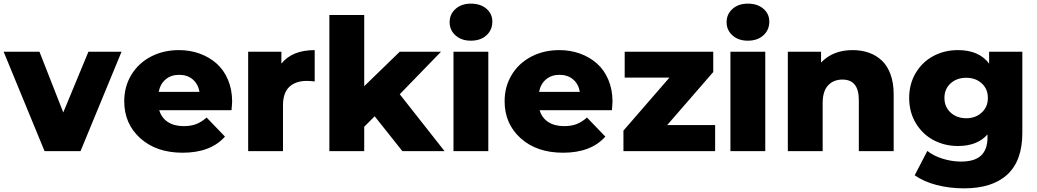

<svg xmlns="http://www.w3.org/2000/svg" viewBox="-31 -824 5656 1047"><path d="M211.9 0 -11.2 -542H184.1L314 -210.9L451.2 -542H631.8L408.2 0Z M964.8 8.8Q821.8 8.8 734.1 -70.1Q646.5 -148.9 646.5 -272Q646.5 -352.1 685.3 -416Q724.1 -480 792.2 -515.4Q860.4 -550.8 944.8 -550.8Q1005.4 -550.8 1057.9 -531.7Q1110.4 -512.7 1149.9 -477.8Q1189.5 -442.9 1212.2 -389.2Q1234.9 -335.4 1234.9 -270Q1234.9 -261.7 1233.2 -244.1Q1231.4 -226.6 1231.4 -223.1H837.4Q849.6 -181.6 884 -158.9Q918.5 -136.2 970.7 -136.2Q1009.8 -136.2 1038.6 -147.2Q1067.4 -158.2 1095.7 -183.1L1195.8 -79.1Q1117.7 8.8 964.8 8.8ZM834.5 -323.2H1056.6Q1049.3 -366.2 1019.8 -391.1Q990.2 -416 945.8 -416Q901.9 -416 872.3 -391.1Q842.8 -366.2 834.5 -323.2Z M1322.3 0V-542H1503.4V-477.1Q1562.5 -550.8 1685.1 -550.8V-379.9Q1659.7 -382.8 1642.1 -382.8Q1581.1 -382.8 1546.6 -350.3Q1512.2 -317.9 1512.2 -249V0Z M1765.1 0V-742.2H1955.1V-354L2148.9 -542H2374L2148.9 -310.1L2393.1 0H2163.1L2012.2 -189.9L1955.1 -132.8V0Z M2441.9 0V-542H2631.8V0ZM2536.6 -602.1Q2485.4 -602.1 2453.1 -630.9Q2420.9 -659.7 2420.9 -703.1Q2420.9 -746.6 2453.1 -775.4Q2485.4 -804.2 2536.6 -804.2Q2588.9 -804.2 2621.3 -776.6Q2653.8 -749 2653.8 -706.1Q2653.8 -660.6 2621.6 -631.3Q2589.4 -602.1 2536.6 -602.1Z M3039.1 8.8Q2896 8.8 2808.3 -70.1Q2720.7 -148.9 2720.7 -272Q2720.7 -352.1 2759.5 -416Q2798.3 -480 2866.5 -515.4Q2934.6 -550.8 3019 -550.8Q3079.6 -550.8 3132.1 -531.7Q3184.6 -512.7 3224.1 -477.8Q3263.7 -442.9 3286.4 -389.2Q3309.1 -335.4 3309.1 -270Q3309.1 -261.7 3307.4 -244.1Q3305.7 -226.6 3305.7 -223.1H2911.6Q2923.8 -181.6 2958.3 -158.9Q2992.7 -136.2 3044.9 -136.2Q3084 -136.2 3112.8 -147.2Q3141.6 -158.2 3169.9 -183.1L3270 -79.1Q3191.9 8.8 3039.1 8.8ZM2908.7 -323.2H3130.9Q3123.5 -366.2 3094 -391.1Q3064.5 -416 3020 -416Q2976.1 -416 2946.5 -391.1Q2917 -366.2 2908.7 -323.2Z M3368.7 0V-111.8L3619.6 -400.9H3375.5V-542H3858.4V-431.2L3607.4 -142.1H3868.7V0Z M3952.1 0V-542H4142.1V0ZM4046.9 -602.1Q3995.6 -602.1 3963.4 -630.9Q3931.2 -659.7 3931.2 -703.1Q3931.2 -746.6 3963.4 -775.4Q3995.6 -804.2 4046.9 -804.2Q4099.1 -804.2 4131.6 -776.6Q4164.1 -749 4164.1 -706.1Q4164.1 -660.6 4131.8 -631.3Q4099.6 -602.1 4046.9 -602.1Z M4265.1 0V-542H4446.3V-482.9Q4511.2 -550.8 4618.2 -550.8Q4667 -550.8 4707 -536.6Q4747.1 -522.5 4777.6 -493.9Q4808.1 -465.3 4825.2 -418.5Q4842.3 -371.6 4842.3 -310.1V0H4652.3V-278.8Q4652.3 -390.1 4563 -390.1Q4514.2 -390.1 4484.6 -358.4Q4455.1 -326.7 4455.1 -262.2V0Z M5226.1 203.1Q5147 203.1 5076.4 184.8Q5005.9 166.5 4957 131.8L5025.9 -1Q5059.1 25.9 5109.6 41.5Q5160.2 57.1 5209 57.1Q5284.2 57.1 5319.1 23.9Q5354 -9.3 5354 -74.2V-90.8Q5298.3 -27.8 5192.9 -27.8Q5120.6 -27.8 5060.3 -59.6Q5000 -91.3 4963.4 -151.9Q4926.8 -212.4 4926.8 -290Q4926.8 -367.2 4963.4 -427.5Q5000 -487.8 5060.3 -519.3Q5120.6 -550.8 5192.9 -550.8Q5307.6 -550.8 5362.8 -477.1V-542H5543.9V-99.1Q5543.9 52.2 5462.2 127.7Q5380.4 203.1 5226.1 203.1ZM5152.8 -210.2Q5186.5 -179.2 5237.8 -179.2Q5289.1 -179.2 5322.5 -210.2Q5356 -241.2 5356 -290Q5356 -338.9 5322.5 -369.4Q5289.1 -399.9 5237.8 -399.9Q5186.5 -399.9 5152.8 -369.4Q5119.1 -338.9 5119.1 -290Q5119.1 -241.2 5152.8 -210.2Z"/></svg>

Font: Montserrat ExtraBold
Style: Regular
Weight: 800
Designer: Julieta Ulanovsky
Foundry: Julieta Ulanovsky
Version: Version 9.000